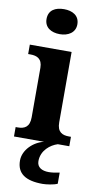

<svg xmlns="http://www.w3.org/2000/svg" viewBox="-108 -817 573 1104"><g transform="rotate(10 178.5 -265.5)"><path d="M173 -625C221 -625 263 -649 263 -698C263 -750 221 -771 173 -771C122 -771 83 -750 83 -698C83 -649 122 -625 173 -625ZM16 0H192C131 14 74 68 74 130C74 206 126 240 225 240C246 240 290 234 311 224V159C287 164 266 167 248 167C208 167 179 151 179 115C179 52 230 13 272 0H339V-55H327C289 -55 258 -68 258 -125V-536H14V-481H28C65 -481 97 -468 97 -415V-126C97 -69 67 -55 28 -55H16Z"/></g></svg>

Font: Noto Serif Hentaigana Bold
Style: Regular
Weight: 700
Designer: Kazuhiro Yamada
Foundry: nipponia
Version: Version 1.000